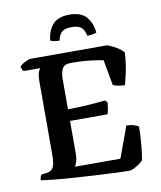

<svg xmlns="http://www.w3.org/2000/svg" viewBox="-97 -984 890 1061"><g transform="rotate(-10 348.5 -453.5)"><path d="M544 0Q517 0 466.5 -2Q416 -4 355.5 -7.5Q295 -11 234.5 -15Q174 -19 125 -24Q76 -29 51 -33Q51 -43 54 -51.5Q57 -60 60 -64L89 -67Q117 -71 127.5 -91Q138 -111 138 -167V-566Q138 -609 145.5 -626Q153 -643 156 -644H62Q58 -648 54.5 -656Q51 -664 50 -672Q56 -679 68.5 -686.5Q81 -694 93.5 -699Q106 -704 112 -704H542Q567 -695 592 -680Q617 -665 631 -648Q627 -586 617 -539.5Q607 -493 600 -470Q580 -470 562 -474Q544 -478 534 -482L508 -626Q485 -631 437 -637Q389 -643 327 -643Q289 -643 278 -619.5Q267 -596 267 -566V-393Q333 -394 383 -397.5Q433 -401 477 -406L489 -393Q485 -347 477 -328H267V-141Q267 -118 261 -100Q255 -82 250 -74H505L569 -249Q592 -249 611 -243Q630 -237 637 -231Q637 -183 632 -130Q627 -77 621 -45Q614 -36 598.5 -25.5Q583 -15 568 -7.5Q553 0 544 0ZM365 -907Q429 -907 459 -873.5Q489 -840 495 -784Q489 -781 476.5 -778Q464 -775 443 -775Q435 -811 417.5 -824Q400 -837 365 -837Q330 -837 312.5 -824Q295 -811 287 -775Q270 -775 256 -778Q242 -781 236 -784Q241 -838 270.5 -872.5Q300 -907 365 -907Z"/></g></svg>

Font: Texturina SemiBold
Style: Regular
Weight: 600
Designer: Guillermo Torres Carreño
Foundry: Omnibus-Type
Version: Version 1.002; ttfautohint (v1.8.3)